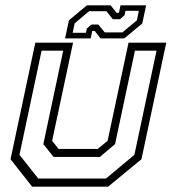

<svg xmlns="http://www.w3.org/2000/svg" viewBox="-20 -700 644 720"><path d="M100.5 0 19.5 -103 112.5 -540H254L175.5 -172L199.5 -141.5H346.5L383.5 -172L462 -540H603.5L510.5 -103L385.5 0ZM123.5 -30.5H377.5L484 -119.5L567 -510H486L411.5 -159.5L354.5 -111.5H181L142.5 -159.5L217 -510H136L53 -119.5ZM224 -556 238.5 -624 306 -680H395L417 -652H426L432 -680H528L513.5 -612L446 -556H357L335 -584H326L320 -556ZM252.5 -577H302.5L305.5 -593L323 -608H348.5L373 -578.5H439L493.5 -624L500.5 -659.5H450.5L447.5 -643.5L430 -628H403L379 -658H314L260 -612.5Z"/></svg>

Font: Tourney Light
Style: Italic
Weight: 300
Italic angle: -12°
Version: Version 1.015